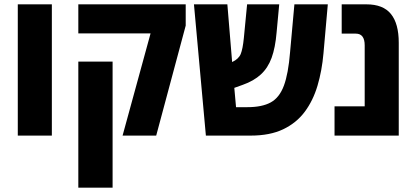

<svg xmlns="http://www.w3.org/2000/svg" viewBox="-20 -625 1915 885"><path d="M62 0V-605H219V0Z M545 0 674 -471H341V-605H836V-507L700 0ZM341 240V-341H499V240Z M929 0 874 -605H1028L1050 -339Q1080 -353 1089.5 -376Q1099 -399 1104 -450L1119 -605H1267L1255 -476Q1249 -405 1232 -358.5Q1215 -312 1182.5 -282Q1150 -252 1099 -234L1060 -220L1068 -131H1120Q1188 -131 1228 -153Q1268 -175 1288.5 -230Q1309 -285 1317 -384L1337 -605H1491L1471 -379Q1464 -299 1443.5 -230Q1423 -161 1384.5 -109.5Q1346 -58 1285 -29Q1224 0 1136 0Z M1522 0V-135H1661V-416Q1661 -470 1620 -470H1555V-605H1669Q1746 -605 1782 -560.5Q1818 -516 1818 -428V0Z"/></svg>

Font: Noto Sans Hebrew Condensed ExtraBold
Style: Regular
Weight: 800
Width: 3
Designer: Monotype Design Team
Foundry: Monotype Imaging Inc.
Version: Version 2.004; ttfautohint (v1.8.4.7-5d5b)